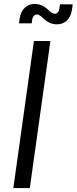

<svg xmlns="http://www.w3.org/2000/svg" viewBox="-20 -959 391 979"><path d="M271 -835C308 -835 340 -860 347 -910L351 -937H286L283 -916C282 -903 273 -889 261 -889C245 -889 234 -901 220 -914C207 -925 187 -939 156 -939C119 -939 87 -914 80 -863L77 -840H142L144 -859C146 -871 154 -885 167 -885C182 -885 193 -872 208 -859C223 -847 241 -835 271 -835ZM132 0 237 -750H153L48 0Z"/></svg>

Font: Mohave
Style: Italic
Weight: 400
Italic angle: -8°
Designer: Gumpita Rahayu
Foundry: Tokotype
Version: Version 2.002;PS 002.002;hotconv 1.0.88;makeotf.lib2.5.64775